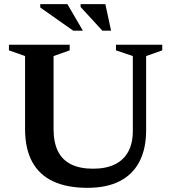

<svg xmlns="http://www.w3.org/2000/svg" viewBox="-20 -891 824 923"><path d="M618.5 -261.5V-621.5L537.5 -649V-676H760V-649L682.5 -621.5V-265.5Q682.5 -175 649.8 -113Q617 -51 554.2 -19.5Q491.5 12 400.5 12Q302.5 12 235.8 -19Q169 -50 134.8 -113Q100.5 -176 100.5 -270.5V-621.5L23 -649V-676H315V-649L237.5 -621.5V-270.5Q237.5 -206.5 258.5 -164.2Q279.5 -122 321.8 -101Q364 -80 427 -80Q489 -80 531.5 -100.5Q574 -121 596.2 -161.5Q618.5 -202 618.5 -261.5ZM378.5 -743.5H332L173.5 -855V-871H304ZM514 -743.5H472L367.5 -857.5V-871H486.5Z"/></svg>

Font: Newsreader 16pt SemiBold
Style: Regular
Weight: 600
Designer: Hugues Gentile
Foundry: Production Type
Version: Version 1.003